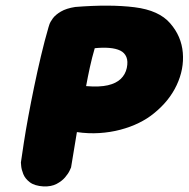

<svg xmlns="http://www.w3.org/2000/svg" viewBox="-20 -674 677 689"><path d="M136 -5Q104 -7 87 -20Q70 -33 63.5 -49.5Q57 -66 56 -78.5Q55 -91 55 -91Q59 -119 65.5 -161.5Q72 -204 81.5 -255.5Q91 -307 102.5 -362.5Q114 -418 127 -473Q140 -528 154 -576Q154 -576 157 -585.5Q160 -595 169.5 -608Q179 -621 198.5 -632.5Q218 -644 250 -649Q375 -659 463 -648Q551 -637 591 -590Q631 -544 636 -485Q641 -426 614 -368.5Q587 -311 532 -267Q509 -248 478.5 -233Q448 -218 412 -208.5Q376 -199 336.5 -196.5Q297 -194 256 -200L235 -73Q235 -73 230 -62Q225 -51 213.5 -37.5Q202 -24 183 -14Q164 -4 136 -5ZM289 -365Q337 -361 367 -368Q397 -375 413.5 -391Q430 -407 435 -430Q440 -454 433.5 -469.5Q427 -485 411.5 -492.5Q396 -500 372.5 -502Q349 -504 320 -501Q310 -467 302.5 -432.5Q295 -398 289 -365Z"/></svg>

Font: Sour Gummy Black
Style: Italic
Weight: 900
Italic angle: -11.3°
Designer: Stefie Justprince
Foundry: Eifetstype
Version: Version 1.000